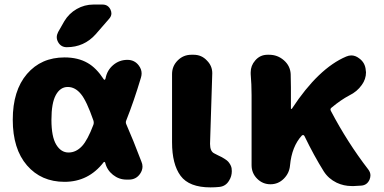

<svg xmlns="http://www.w3.org/2000/svg" viewBox="-20 -810 1686 844"><path d="M390.6 -261.7Q393.6 -270.5 390.6 -280.3Q360.4 -367.2 335.9 -396.5Q310.5 -427.7 277.8 -427.7Q245.1 -427.7 225.6 -392.6Q206.1 -357.4 206.1 -283.2Q206.1 -209 227.1 -174.3Q248 -139.6 281.2 -139.6Q314.5 -139.6 340.8 -168Q365.2 -194.3 390.6 -261.7ZM535.2 -281.2Q531.2 -272.5 535.2 -263.7Q564.5 -197.3 601.6 -99.6Q606.4 -88.9 606.4 -78.1Q606.4 -61.5 595.7 -45.9Q578.1 -20.5 546.9 -20.5H536.1Q502.9 -20.5 476.6 -41.5Q450.2 -62.5 442.4 -94.7Q441.4 -97.7 439 -98.1Q436.5 -98.6 435.5 -96.7Q369.1 -10.7 263.7 -10.7Q161.1 -10.7 98.6 -83Q36.1 -155.3 36.1 -283.7Q36.1 -412.1 98.6 -484.9Q161.1 -557.6 263.7 -557.6Q323.2 -557.6 365.2 -533.2Q403.3 -511.7 436.5 -460.9Q437.5 -459 439.9 -459.5Q442.4 -460 442.9 -462.4Q443.4 -464.8 444.3 -466.8Q451.2 -502 478 -524.4Q504.9 -546.9 540 -546.9Q571.3 -546.9 589.8 -522.5Q602.5 -505.9 602.5 -487.3Q602.5 -478.5 599.6 -468.8Q568.4 -364.3 535.2 -281.2ZM262.7 -716.8Q283.2 -751 317.4 -770.5Q351.6 -790 390.6 -790H430.7Q455.1 -790 465.8 -767.6Q469.7 -758.8 469.7 -751Q469.7 -738.3 459 -726.6L400.4 -659.2Q349.6 -602.5 273.4 -602.5Q248 -602.5 235.4 -625Q229.5 -635.7 229.5 -646.5Q229.5 -657.2 235.4 -668.9Z M905.3 13.7Q811.5 13.7 773.9 -37.1Q736.3 -87.9 736.3 -184.6V-484.4Q736.3 -519.5 761.2 -544.4Q786.1 -569.3 821.3 -569.3H831.1Q866.2 -569.3 889.6 -543.9Q913.1 -520.5 913.1 -488.3L903.3 -177.7Q903.3 -144.5 921.9 -135.7Q924.8 -133.8 938 -127.4Q951.2 -121.1 955.1 -119.1Q959 -117.2 968.8 -110.8Q978.5 -104.5 982.9 -99.6Q987.3 -94.7 991.7 -87.4Q996.1 -80.1 998 -71.3Q999 -64.5 999 -57.6Q999 -35.2 987.3 -16.6Q972.7 8.8 944.3 11.7Q926.8 13.7 905.3 13.7Z M1598.6 -65.4Q1608.4 -52.7 1608.4 -39.1Q1608.4 -30.3 1604.5 -20.5Q1593.8 3.9 1568.4 5.9L1536.1 7.8Q1531.2 7.8 1525.4 7.8Q1491.2 7.8 1460 -6.8Q1423.8 -24.4 1403.3 -56.6Q1360.4 -125 1318.4 -211.9Q1316.4 -215.8 1313 -216.3Q1309.6 -216.8 1306.6 -213.9Q1262.7 -166 1254.9 -83Q1252 -48.8 1227.5 -24.4Q1203.1 0 1168.9 0Q1134.8 0 1110.4 -24.4Q1085.9 -48.8 1085.9 -84V-391.6Q1085.9 -438.5 1082 -484.4Q1082 -488.3 1082 -492.2Q1082 -521.5 1101.6 -543.9Q1123 -569.3 1156.2 -569.3H1163.1Q1200.2 -569.3 1228 -544.9Q1255.9 -520.5 1257.8 -484.4Q1258.8 -460 1258.8 -426.8V-333Q1258.8 -331.1 1260.7 -331.1Q1262.7 -331.1 1263.7 -333Q1379.9 -509.8 1502 -561.5Q1513.7 -566.4 1524.4 -566.4Q1542 -566.4 1558.6 -553.7Q1585.9 -534.2 1587.9 -500Q1588.9 -496.1 1588.9 -492.2Q1588.9 -461.9 1570.3 -436.5Q1549.8 -407.2 1515.6 -390.6Q1478.5 -371.1 1437.5 -336.9Q1429.7 -331.1 1434.6 -322.3Q1506.8 -184.6 1598.6 -65.4Z"/></svg>

Font: Gen Jyuu GothicX Heavy
Style: Bold
Weight: 900
Designer: [Source Han Sans]
Ryoko NISHIZUKA  (kana & ideographs); Paul D. Hunt (Latin, Greek & Cyrillic); Wenlong ZHANG  (bopomofo
Version: Version 1.002.20150607